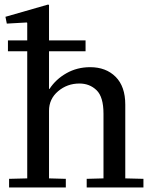

<svg xmlns="http://www.w3.org/2000/svg" viewBox="-20 -826 670 846"><path d="M196 -434H198Q226 -477 273 -503.5Q320 -530 377 -530Q447 -530 489.5 -487.5Q532 -445 532 -365V-40L612 -38V0H362V-38L436 -40V-325Q436 -399 405.5 -428.5Q375 -458 330 -458Q276 -458 236 -424Q196 -390 196 -338ZM192 -806 196 -804V-40L270 -38V0H20V-38L100 -40V-725L98 -727L10 -722L4 -752ZM357 -600H15V-648H357Z"/></svg>

Font: Minipax
Style: Regular
Weight: 400
Designer: Raphaël Ronot
Foundry: Velvetyne Type Foundry
Version: Version 1.000